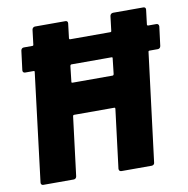

<svg xmlns="http://www.w3.org/2000/svg" viewBox="-79 -777 837 854"><g transform="rotate(-10 339.5 -350.0)"><path d="M668 -617H631C628 -617 626 -619 626 -622L634 -688C635 -695 631 -700 624 -700H487C480 -700 474 -695 473 -688L465 -622C465 -619 463 -617 460 -617H278C276 -617 274 -619 274 -622L282 -688C283 -695 279 -700 272 -700H134C128 -700 122 -695 121 -688L113 -622C113 -619 111 -617 108 -617H69C62 -617 57 -612 56 -605L45 -518C44 -511 49 -506 55 -506H94C97 -506 99 -504 98 -501L38 -12C37 -5 42 0 48 0H186C193 0 198 -5 199 -12L232 -278C232 -281 235 -283 237 -283H419C422 -283 423 -281 423 -278L390 -12C390 -5 394 0 401 0H538C545 0 551 -5 551 -12L612 -501C612 -504 614 -506 617 -506H655C662 -506 667 -511 668 -518L679 -605C679 -612 675 -617 668 -617ZM436 -425H255C252 -425 250 -427 251 -430L259 -501C260 -504 262 -506 265 -506H446C449 -506 451 -504 450 -501L442 -430C441 -427 439 -425 436 -425Z"/></g></svg>

Font: Barlow ExtraBold
Style: Italic
Weight: 800
Italic angle: -7°
Designer: Jeremy Tribby
Foundry: Tribby Type
Version: Version 1.422;hotconv 1.0.109;makeotfexe 2.5.65596